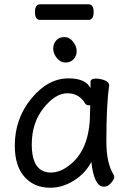

<svg xmlns="http://www.w3.org/2000/svg" viewBox="-20 -862 615 906"><path d="M220.2 -47.9Q262.2 -47.9 303.2 -79.1Q404.8 -152.8 404.8 -330.1L405.8 -365.2H397Q388.2 -365.2 382.8 -372.1Q354 -421.9 297.9 -421.9Q241.2 -421.9 185.5 -352.1Q129.9 -282.2 129.9 -180.2Q129.9 -47.9 220.2 -47.9ZM216.8 23.9Q141.1 23.9 95.5 -27.6Q49.8 -79.1 49.8 -174.8Q49.8 -301.8 127.9 -397Q206.1 -492.2 303.2 -492.2Q384.8 -492.2 407.2 -445.8V-475.1Q407.2 -491.2 432.1 -491.2Q452.1 -491.2 473.6 -483.2Q495.1 -475.1 495.1 -458Q481.9 -368.2 481.9 -194.8Q481.9 -91.8 516.1 -38.1Q519 -32.2 519 -24.9Q519 -16.1 503.9 1.5Q488.8 19 470.2 19Q423.8 19 411.1 -98.1Q382.8 -43.9 328.9 -10Q274.9 23.9 216.8 23.9ZM231 -632.8Q231 -654.8 244.9 -670.9Q258.8 -687 284.2 -687Q308.1 -687 325 -665Q341.8 -643.1 341.8 -621.1Q341.8 -598.1 327.4 -582.5Q313 -566.9 289.1 -566.9Q265.1 -566.9 248 -588.4Q231 -609.9 231 -632.8ZM397 -768.1H168.9Q145 -768.1 145 -804.9Q145 -841.8 169.9 -841.8H397.9Q421.9 -841.8 421.9 -804.9Q421.9 -768.1 397 -768.1Z"/></svg>

Font: LXGW WenKai Screen
Style: Regular
Weight: 400
Designer: LXGW / Fontworks Inc.
Foundry: LXGW / Fontworks Inc.
Version: Version 1.510;January 18,2025